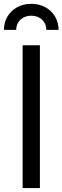

<svg xmlns="http://www.w3.org/2000/svg" viewBox="-43 -958 318 978"><path d="M160.2 0H72.3V-727.5H160.2ZM255.4 -805.7H192.9Q192.9 -826.7 183.1 -843Q173.3 -859.4 155.8 -868.7Q138.2 -877.9 116.2 -877.9Q94.2 -877.9 76.7 -868.7Q59.1 -859.4 49.3 -843Q39.6 -826.7 39.6 -805.7H-22.9Q-22.9 -842.8 -5.4 -873Q12.2 -903.3 43.9 -920.9Q75.7 -938.5 116.2 -938.5Q156.7 -938.5 188.5 -920.9Q220.2 -903.3 237.8 -873Q255.4 -842.8 255.4 -805.7Z"/></svg>

Font: Intratopia Thin
Style: Regular
Weight: 100
Designer: Rasmus Andersson
Foundry: rsms
Version: Version 3.000;Glyphs 3.2.3 (3260)